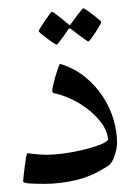

<svg xmlns="http://www.w3.org/2000/svg" viewBox="-20 -450 343 474"><path d="M269 -97.2Q269 -90.3 267.3 -82Q265.6 -73.7 262.9 -65.7Q260.3 -57.6 256.6 -51.3Q252.9 -44.9 249 -42Q209.5 -15.6 169.9 -5.9Q130.4 3.9 88.9 3.9Q64 3.9 50.5 2.7Q37.1 1.5 37.1 -2.9Q37.1 -4.4 38.3 -15.4Q39.6 -26.4 41 -38.8Q42.5 -51.3 44.4 -61.5Q46.4 -71.8 47.9 -71.8Q48.8 -71.8 54 -71Q59.1 -70.3 66.2 -69.6Q73.2 -68.8 81.1 -68.4Q88.9 -67.9 95.2 -67.9Q112.8 -67.9 136.7 -71Q160.6 -74.2 183.3 -79.6Q206.1 -85 223.9 -91.6Q241.7 -98.1 247.1 -105Q244.6 -128.4 229.2 -148.2Q213.9 -168 193.4 -183.1Q172.9 -198.2 150.6 -207.8Q128.4 -217.3 111.8 -220.2Q110.4 -221.2 109.6 -222.9Q108.9 -224.6 108.9 -226.1Q108.9 -230 111.3 -240.7Q113.8 -251.5 117.2 -262.9Q120.6 -274.4 123.8 -283.2Q127 -292 127.9 -292Q129.9 -292 132.8 -291Q166.5 -279.8 191.9 -258.5Q217.3 -237.3 234.4 -210.9Q251.5 -184.6 260.3 -154.8Q269 -125 269 -97.2ZM230 -396Q230 -394 225.6 -386.2Q221.2 -378.4 215.6 -369.9Q210 -361.3 204.8 -354.5Q199.7 -347.7 197.8 -347.7Q196.8 -347.7 190.2 -352.3Q183.6 -356.9 175.8 -362.8Q167 -369.1 155.8 -377.9Q153.8 -379.9 152.3 -379.9Q150.9 -379.9 148.9 -377.9Q141.6 -367.2 135.7 -358.9Q130.4 -351.6 125.7 -345.7Q121.1 -339.8 119.6 -339.8Q118.2 -339.8 111.1 -344.5Q104 -349.1 96.2 -355Q88.4 -360.8 82 -366.2Q75.7 -371.6 75.7 -373Q75.7 -375 80.3 -382.6Q85 -390.1 90.8 -398.7Q96.7 -407.2 101.8 -414.1Q106.9 -420.9 107.9 -420.9Q110.4 -420.9 116.7 -416Q123 -411.1 129.9 -405.8Q138.2 -399.4 147.9 -391.1Q150.9 -388.2 152.3 -388.2Q153.8 -388.2 155.8 -392.1Q163.1 -402.3 169.4 -410.6Q174.8 -417.5 179.7 -423.6Q184.6 -429.7 185.5 -429.7Q187 -429.7 194.3 -424.8Q201.7 -419.9 209.5 -413.8Q217.3 -407.7 223.6 -402.3Q230 -397 230 -396Z"/></svg>

Font: Scheherazade
Style: Regular
Weight: 400
Designer: SIL International
Foundry: SIL International
Version: Version 2.100 (build 932/914)